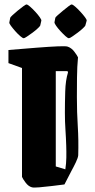

<svg xmlns="http://www.w3.org/2000/svg" viewBox="-20 -832 428 864"><path d="M285 -622Q302 -616 314.5 -599.5Q327 -583 331 -574Q327 -532 326.5 -482.5Q326 -433 326 -395Q326 -326 330 -264Q334 -202 332 -133Q331 -122 321.5 -102Q312 -82 301 -62L270 -2Q246 1 214 5Q182 9 156.5 11Q131 13 124 11Q108 7 95 -10.5Q82 -28 79 -36V-526L18 -548V-607Q89 -613 146.5 -617.5Q204 -622 241 -623.5Q278 -625 285 -622ZM231 -83 274 -70Q278 -96 278.5 -122.5Q279 -149 278 -177Q277 -211 274.5 -248Q272 -285 272 -325Q272 -369 273.5 -420Q275 -471 286 -506L284 -512H231ZM229 -752Q229 -754 239.5 -763.5Q250 -773 263.5 -784Q277 -795 288 -803.5Q299 -812 302 -812Q307 -812 318 -802.5Q329 -793 341.5 -779.5Q354 -766 362.5 -754.5Q371 -743 370 -739L364 -717Q363 -714 353 -704.5Q343 -695 329.5 -685Q316 -675 305 -667.5Q294 -660 290 -660Q285 -660 274.5 -669.5Q264 -679 252 -692Q240 -705 232.5 -716Q225 -727 225 -731ZM26 -752Q26 -754 36 -763.5Q46 -773 59.5 -784Q73 -795 84.5 -803.5Q96 -812 99 -812Q104 -812 115 -802.5Q126 -793 138.5 -779.5Q151 -766 159 -754.5Q167 -743 166 -739L161 -717Q160 -714 150 -704.5Q140 -695 126.5 -685Q113 -675 101.5 -667.5Q90 -660 87 -660Q82 -660 71 -669.5Q60 -679 48.5 -692Q37 -705 29 -716Q21 -727 22 -731Z"/></svg>

Font: Grenze Gotisch ExtraBold
Style: Regular
Weight: 800
Designer: Renata Polastri
Foundry: Omnibus-Type
Version: Version 1.001